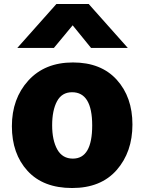

<svg xmlns="http://www.w3.org/2000/svg" viewBox="-20 -905 727 969"><path d="M119.1 -42.5Q40 -128.9 40 -268.1Q40 -407.2 123 -498.5Q206.1 -589.8 348.1 -589.8Q490.2 -589.8 569.3 -502.4Q648.4 -415 648.4 -276.4Q648.4 -137.7 568.8 -46.9Q489.3 43.9 343.8 43.9Q198.2 43.9 119.1 -42.5ZM67.4 -663.1 264.6 -884.8H427.7L625 -663.1H439.5L346.7 -777.3L252 -663.1ZM347.7 -104.5Q445.3 -104.5 445.3 -272Q445.3 -439.5 343.8 -439.5Q292 -439.5 267.6 -393.6Q243.2 -347.7 243.2 -272.5Q243.2 -197.3 269 -150.9Q294.9 -104.5 347.7 -104.5Z"/></svg>

Font: GenEi M Gothic v2 Black
Style: Regular
Weight: 900
Version: Version 2.0